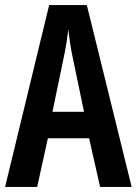

<svg xmlns="http://www.w3.org/2000/svg" viewBox="-20 -734 537 754"><path d="M373 0 330 -191H168L126 0H0L173 -714H321L497 0ZM267 -501Q260 -533 255.5 -563.5Q251 -594 248 -619Q243 -568 229 -502L186 -295H310Z"/></svg>

Font: Noto Sans Thai Looped ExtraCondensed SemiBold
Style: Regular
Weight: 600
Width: 2
Designer: Sasikarn Vongin, Ben Mitchell
Foundry: The Fontpad Ltd
Version: Version 1.001; ttfautohint (v1.8.4.7-5d5b)